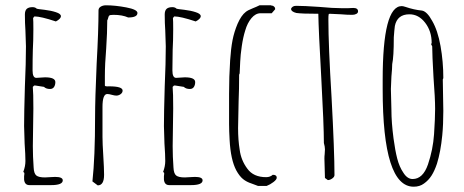

<svg xmlns="http://www.w3.org/2000/svg" viewBox="-20 -686 1752 725"><path d="M71 -8V-21Q72 -26 72 -33L68 -37Q76 -58 76 -78Q76 -101 73 -144L71 -210Q71 -260 74 -360Q78 -449 78 -511L76 -571Q74 -598 74 -631Q74 -646 81 -652.5Q88 -659 103 -659Q113 -659 119 -653Q121 -652 148 -649Q173 -646 191 -640Q210 -634 210 -625Q210 -615 191 -605Q134 -624 110 -624L105 -618Q106 -609 106 -575Q106 -532 104 -498Q103 -463 103 -420Q103 -392 117 -392L133 -393Q141 -394 150 -394Q189 -394 189 -376Q189 -365 184 -357.5Q179 -350 169 -350Q154 -350 146 -358L114 -363H109L104 -358V-355Q106 -338 106 -276Q106 -237 105 -205L104 -134Q104 -95 107 -54Q108 -31 117 -23.5Q126 -16 150 -16L168 -17Q177 -18 188 -18Q217 -18 217 -5Q217 13 173 13H91Q73 13 71 -8Z M329 -1Q339 -92 339 -244Q339 -311 345 -446Q352 -571 352 -647Q352 -656 360.5 -661Q369 -666 380 -666Q415 -666 457 -658Q499 -650 499 -637Q499 -620 464 -620Q442 -630 408 -630L396 -629Q393 -628 391.5 -626Q390 -624 389 -620Q387 -612 385 -609Q385 -564 381 -503Q376 -444 376 -398V-363Q376 -359 392 -360Q443 -360 443 -344Q443 -336 435.5 -330.5Q428 -325 419 -325Q413 -325 402 -328Q392 -331 385 -331Q367 -331 367 -282V-169Q367 -145 370 -98Q373 -50 373 -26Q373 14 349 14Z M599 -8V-21Q600 -26 600 -33L596 -37Q604 -58 604 -78Q604 -101 601 -144L599 -210Q599 -260 602 -360Q606 -449 606 -511L604 -571Q602 -598 602 -631Q602 -646 609 -652.5Q616 -659 631 -659Q641 -659 647 -653Q649 -652 676 -649Q701 -646 719 -640Q738 -634 738 -625Q738 -615 719 -605Q662 -624 638 -624L633 -618Q634 -609 634 -575Q634 -532 632 -498Q631 -463 631 -420Q631 -392 645 -392L661 -393Q669 -394 678 -394Q717 -394 717 -376Q717 -365 712 -357.5Q707 -350 697 -350Q682 -350 674 -358L642 -363H637L632 -358V-355Q634 -338 634 -276Q634 -237 633 -205L632 -134Q632 -95 635 -54Q636 -31 645 -23.5Q654 -16 678 -16L696 -17Q705 -18 716 -18Q745 -18 745 -5Q745 13 701 13H619Q601 13 599 -8Z M930 7Q911 1 897.5 -10Q884 -21 872 -43Q851 -83 847 -158Q845 -192 845 -218V-332Q845 -397 849 -458Q852 -503 858 -534Q864 -565 877 -596Q891 -628 908 -641Q915 -647 935 -655Q948 -660 960 -666H1000H1003Q1004 -665 1006 -665L1011 -664L1015 -661Q1018 -658 1018 -657Q1019 -655 1019 -651L1006 -636H964Q945 -636 929.5 -617.5Q914 -599 906 -571Q898 -546 893 -512Q888 -478 887 -453Q885 -421 885 -409L883 -404Q883 -348 881 -303L879 -202Q879 -158 885 -121Q890 -81 914 -49Q937 -17 985 -17Q1000 -17 1010 -26Q1025 -26 1025 -15Q1025 -8 1012.5 1.5Q1000 11 987 16H954Z M1207 -14 1206 -51Q1205 -67 1205 -87Q1205 -97 1206 -104L1207 -122Q1207 -132 1203 -146Q1203 -213 1193 -395Q1183 -571 1182 -634Q1120 -634 1099 -637Q1079 -642 1079 -653Q1084 -664 1098 -664Q1128 -664 1185 -660Q1237 -655 1272 -655H1293L1314 -656Q1332 -656 1332 -643Q1332 -637 1325.5 -633.5Q1319 -630 1310 -630Q1290 -630 1268 -632L1225 -634Q1221 -634 1221 -631Q1220 -628 1220 -612Q1220 -515 1232 -318Q1243 -114 1243 -25Q1243 -18 1234.5 -12Q1226 -6 1218 -6Z M1425 -349V-384Q1425 -663 1497 -663Q1502 -663 1511 -660Q1543 -649 1574 -646Q1593 -642 1612 -607Q1633 -571 1643.5 -512Q1654 -453 1654 -391L1652 -386Q1652 -353 1653 -327L1654 -267Q1654 -216 1650 -175Q1644 -113 1630 -68Q1621 -41 1609.5 -23Q1598 -5 1581 7Q1565 19 1542 19Q1425 19 1425 -349ZM1596 -65Q1615 -121 1619 -179Q1623 -239 1623 -275Q1623 -315 1617 -393Q1612 -480 1612 -511L1608 -519L1610 -524Q1610 -568 1585.5 -600Q1561 -632 1526 -632Q1480 -632 1471 -588Q1469 -573 1467 -545Q1467 -471 1461 -444Q1461 -429 1458 -397L1456 -350Q1456 -328 1457 -311L1458 -271Q1458 -224 1466 -163Q1472 -118 1480 -87Q1488 -56 1503 -34Q1518 -10 1538 -10Q1577 -10 1596 -65Z"/></svg>

Font: Amatic SC
Style: Regular
Weight: 400
Designer: Multiple Designers
Foundry: Vernon Adams
Version: Version 2.505